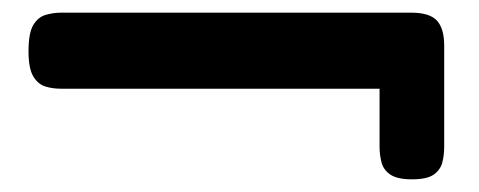

<svg xmlns="http://www.w3.org/2000/svg" viewBox="-20 -403 756 303"><path d="M630 -120Q607 -120 596 -127.5Q585 -135 582 -147Q579 -159 579 -171V-263H76Q63 -263 51.5 -266.5Q40 -270 32.5 -282.5Q25 -295 25 -322Q25 -351 32.5 -363.5Q40 -376 52 -379.5Q64 -383 76 -383H629Q658 -383 669.5 -370.5Q681 -358 681 -331V-171Q681 -158 678 -146.5Q675 -135 664.5 -127.5Q654 -120 630 -120Z"/></svg>

Font: Fredoka Expanded Medium
Style: Regular
Weight: 500
Width: 7
Designer: Ben Nathan
Foundry: Milena B. Brandão, Ben Nathan
Version: Version 2.001